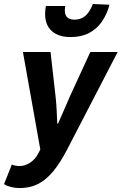

<svg xmlns="http://www.w3.org/2000/svg" viewBox="-55 -760 616 974"><path d="M45.7 194Q21.7 194 0.7 188.7Q-20.3 183.4 -34.6 174.1L5.1 74.6Q21.7 82.3 44.4 82.3Q71.3 82.3 97.4 65.5Q123.6 48.8 139.9 16.9L149.5 -1.5L61.3 -496.1H201.4L226.6 -273.1Q230.2 -242.4 232.3 -203.9Q234.4 -165.3 235.5 -133.1H239.5Q254.2 -165.6 270.4 -203.6Q286.6 -241.6 300.6 -273.1L403.1 -496.1H541.8L286.3 -2.9Q250 67.5 213.6 110.7Q177.2 154 136.6 174Q96.1 194 45.7 194ZM303.4 -572Q242 -572 207.9 -602.4Q173.8 -632.9 173.8 -689.8Q173.8 -699.1 174.9 -709.3Q176 -719.5 177.8 -729.7H275.9Q274.9 -722.1 274.4 -716.9Q273.9 -711.6 273.9 -706.6Q273.9 -683.6 286.3 -671.9Q298.7 -660.3 321.9 -660.3Q344.3 -660.3 361.9 -669Q379.5 -677.8 392.6 -695.6Q405.8 -713.3 415.8 -739.7L500.6 -736Q487.3 -686.9 461.7 -650Q436.2 -613.2 397 -592.6Q357.9 -572 303.4 -572Z"/></svg>

Font: Source Sans Variable
Style: Italic
Weight: 200
Italic angle: -11°
Designer: Paul D. Hunt
Foundry: Adobe Systems Incorporated
Version: Version 3.006;hotconv 1.0.111;makeotfexe 2.5.65597